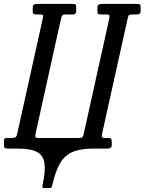

<svg xmlns="http://www.w3.org/2000/svg" viewBox="-58 -770 748 995"><path d="M127 -81Q123.5 -65.5 125.2 -60.2Q127 -55 142.5 -55H351.5Q364.5 -55 368.8 -59Q373 -63 376 -76.5L508.5 -675Q511 -686.5 508.8 -690.8Q506.5 -695 494 -695H464.5Q454.5 -695 450.8 -698Q447 -701 447 -712V-730Q447 -743 454.2 -746.5Q461.5 -750 478 -750H650.5Q663 -750 667 -746.5Q671 -743 671 -730V-716Q671 -702.5 665.8 -698.8Q660.5 -695 647.5 -695H628.5Q616.5 -695 611.8 -692.5Q607 -690 604.5 -678L470.5 -74.5Q468 -62.5 471.2 -58.8Q474.5 -55 485.5 -55H503.5Q516.5 -55 518.8 -50Q521 -45 521 -32V-19Q521 -7 514.8 -3.5Q508.5 0 497 0H424.5Q359 0 318 17.5Q277 35 253 76.5Q229 118 213 189.5Q211 200.5 206.2 202.8Q201.5 205 190 205H178Q167 205 163.8 202.8Q160.5 200.5 162.5 189.5Q178.5 118 172.5 76.5Q166.5 35 133.8 17.5Q101 0 35 0H-16.5Q-28.5 0 -33 -3.2Q-37.5 -6.5 -37.5 -19V-38Q-37.5 -48.5 -34 -51.8Q-30.5 -55 -19.5 -55H-1.5Q15 -55 21.5 -58.2Q28 -61.5 31.5 -78L164.5 -678Q167 -688.5 164 -691.8Q161 -695 149.5 -695H132.5Q122.5 -695 117 -697.5Q111.5 -700 111.5 -711V-728Q111.5 -744 119.2 -747Q127 -750 141.5 -750H317Q330.5 -750 333.8 -746Q337 -742 337 -728V-713Q337 -695 318.5 -695H284Q269.5 -695 265 -689.5Q260.5 -684 257.5 -670Z"/></svg>

Font: Besley* Condensed
Style: Italic
Weight: 400
Width: 3
Italic angle: -13°
Designer: Owen Earl
Foundry: indestructible type*
Version: Version 3.000; ttfautohint (v1.8.3)